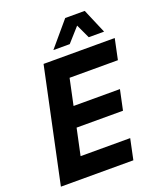

<svg xmlns="http://www.w3.org/2000/svg" viewBox="-164 -1022 941 1124"><g transform="rotate(-20 306.0 -459.5)"><path d="M18 0 168.4 -710H611.8L584.8 -581.6H283.8L249.2 -418.6H538.2L511.6 -293.4H222.6L187.4 -128.4H496.4L469.4 0ZM250 -766.4 379.4 -919.2H501L566 -766.4H470.4L421.8 -870.6H445L352 -766.4Z"/></g></svg>

Font: Geist Mono
Style: Italic
Weight: 400
Italic angle: -12°
Monospace: yes
Designer: Basement.studio, Andrés Briganti, Mateo Zaragoza
Foundry: Basement.studio, Vercel, Andrés Briganti, Guido Ferreyra, Mateo Zaragoza
Version: Version 1.500